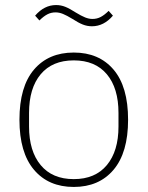

<svg xmlns="http://www.w3.org/2000/svg" viewBox="-20 -728 584 760"><path d="M272 12Q172 12 114.5 -56Q57 -124 57 -254Q57 -385 114.5 -452.5Q172 -520 272 -520Q372 -520 429.5 -452.5Q487 -385 487 -254Q487 -124 429.5 -56Q372 12 272 12ZM272 -19Q357 -19 403 -74.5Q449 -130 449 -227V-281Q449 -379 403 -434Q357 -489 272 -489Q187 -489 141 -434Q95 -379 95 -281V-227Q95 -130 141 -74.5Q187 -19 272 -19ZM344 -624Q325 -624 307.5 -631Q290 -638 267 -653Q244 -667 229 -673Q214 -679 200 -679Q182 -679 167 -671Q152 -663 136 -647L119 -666Q155 -708 202 -708Q221 -708 238.5 -701Q256 -694 279 -679Q302 -665 317 -659Q332 -653 346 -653Q364 -653 379 -661Q394 -669 410 -685L427 -666Q391 -624 344 -624Z"/></svg>

Font: IBM Plex Sans Thai ExtLt
Style: Regular
Weight: 200
Designer: Mike Abbink, Paul van der Laan, Pieter van Rosmalen, Ben Mitchell, Mark Frömberg
Foundry: Bold Monday
Version: Version 1.2